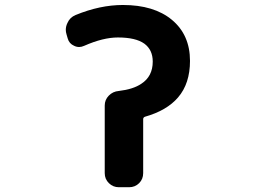

<svg xmlns="http://www.w3.org/2000/svg" viewBox="-20 -785 1040 785"><path d="M465.8 -19.5Q442.4 -19.5 425.3 -36.1Q408.2 -52.7 408.2 -77.1V-353.5Q408.2 -377 424.8 -394Q441.4 -411.1 465.8 -413.1Q524.4 -419.9 557.6 -442.4Q604.5 -472.7 604.5 -533.2Q604.5 -581.1 570.3 -606.4Q535.2 -631.8 461.9 -631.8Q401.4 -631.8 324.2 -597.7Q313.5 -592.8 303.7 -592.8Q293 -592.8 283.2 -597.7Q262.7 -606.4 256.8 -627.9L252 -644.5Q249 -654.3 249 -663.1Q249 -677.7 255.9 -691.4Q265.6 -713.9 289.1 -723.6Q388.7 -764.6 482.4 -764.6Q609.4 -764.6 682.6 -704.1Q756.8 -642.6 756.8 -536.1Q756.8 -443.4 708 -386.7Q662.1 -333 572.3 -307.6Q565.4 -304.7 565.4 -297.9V-77.1Q565.4 -52.7 548.8 -36.1Q532.2 -19.5 507.8 -19.5Z"/></svg>

Font: Rounded Mgen+ 2m bold
Style: Bold
Weight: 700
Designer: [Source Han Sans]
Ryoko NISHIZUKA  (kana & ideographs); Paul D. Hunt (Latin, Greek & Cyrillic); Wenlong ZHANG  (bopomofo
Version: Version 1.059.20150602